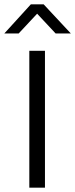

<svg xmlns="http://www.w3.org/2000/svg" viewBox="-55 -864 346 884"><path d="M152 -630V0H80V-630ZM87 -844H146L271 -710H201L116 -801L31 -710H-35Z"/></svg>

Font: Mukta Malar Light
Style: Regular
Weight: 300
Designer: Aadarsh Rajan, Girish Dalvi, Yashodeep Gholap
Foundry: Ek Type
Version: Version 2.538;PS 1.000;hotconv 16.6.51;makeotf.lib2.5.65220;